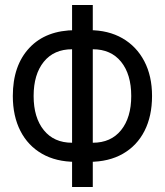

<svg xmlns="http://www.w3.org/2000/svg" viewBox="-20 -732 656 764"><path d="M318.5 -88V-164H349.2Q421.5 -164 461.9 -214.2Q502.2 -264.4 502.2 -350Q502.2 -436.1 461.9 -486.1Q421.5 -536 349.2 -536H318.5V-612H334.8Q411 -612 467.1 -579.8Q523.2 -547.5 554.1 -488.6Q585 -429.8 585 -350Q585 -270.1 555.1 -211.2Q525.2 -152.4 469.1 -120.2Q413 -88 334.8 -88ZM281.2 -88Q203 -88 147.1 -120.2Q91.1 -152.4 61.1 -211.2Q31 -270.1 31 -350Q31 -471.4 97.1 -541.7Q163.1 -612 281.2 -612H297.5V-536H266.8Q194.6 -536 154.2 -486.1Q113.8 -436.1 113.8 -350Q113.8 -264.4 154.2 -214.2Q194.6 -164 266.8 -164H297.5V-88ZM266.8 12V-712H349.2V12Z"/></svg>

Font: Overpass Mono Light
Style: Regular
Weight: 300
Monospace: yes
Designer: Delve Withrington, Dave Bailey
Foundry: Delve Fonts LLC
Version: Version 4.000